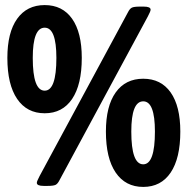

<svg xmlns="http://www.w3.org/2000/svg" viewBox="-20 -729 738 756"><path d="M156 -283Q86 -283 47.5 -339.5Q9 -396 9 -501Q9 -601 47.5 -655Q86 -709 156 -709Q226 -709 264 -655Q302 -601 302 -501Q302 -396 264 -339.5Q226 -283 156 -283ZM156 -372Q202 -372 202 -501Q202 -620 156 -620Q109 -620 109 -501Q109 -372 156 -372ZM152 3Q125 3 125 -9Q125 -13 128 -19.5Q131 -26 136 -36L484 -681Q491 -695 499.5 -699Q508 -703 531 -703H546Q573 -703 573 -691Q573 -687 570 -680.5Q567 -674 562 -664L214 -19Q207 -5 198.5 -1Q190 3 167 3ZM544 7Q474 7 435.5 -49.5Q397 -106 397 -211Q397 -311 435.5 -365Q474 -419 544 -419Q614 -419 652 -365Q690 -311 690 -211Q690 -106 652 -49.5Q614 7 544 7ZM544 -82Q590 -82 590 -211Q590 -330 544 -330Q497 -330 497 -211Q497 -82 544 -82Z"/></svg>

Font: Asap ExtraBold
Style: Regular
Weight: 800
Designer: Pablo Cosgaya
Foundry: Omnibus-Type
Version: Version 3.001; ttfautohint (v1.8.4.7-5d5b)